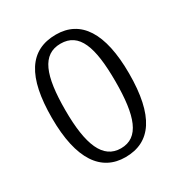

<svg xmlns="http://www.w3.org/2000/svg" viewBox="-136 -644 712 754"><g transform="rotate(-30 219.5 -267.0)"><path d="M219 10C334 10 395 -77 395 -268C395 -453 334 -544 222 -544C102 -544 45 -454 45 -268C45 -79 110 10 219 10ZM221 -29C140 -29 106 -111 106 -268C106 -425 136 -504 220 -504C304 -504 333 -425 333 -268C333 -112 304 -29 221 -29Z"/></g></svg>

Font: Noto Serif Hebrew ExtraCondensed Light
Style: Regular
Weight: 300
Width: 2
Designer: Monotype Design Team
Foundry: Monotype Imaging Inc.
Version: Version 2.004